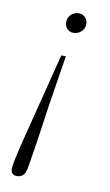

<svg xmlns="http://www.w3.org/2000/svg" viewBox="-81 -518 445 780"><g transform="rotate(10 141.0 -128.5)"><path d="M158 -295 125 -87Q116 -23 108.5 28Q101 79 95 116.5Q89 154 85 177Q81 201 71 210Q61 219 47 219Q34 219 27.5 212.5Q21 206 21 193Q21 182 27 153Q33 124 46.5 69.5Q60 15 83 -74Q106 -163 139 -295ZM217 -439Q217 -419 203.5 -406.5Q190 -394 171 -394Q155 -394 145 -405Q135 -416 135 -431Q135 -451 148.5 -463.5Q162 -476 180 -476Q196 -476 206.5 -465Q217 -454 217 -439Z"/></g></svg>

Font: Source Serif 4 36pt Light
Style: Italic
Weight: 300
Italic angle: -12°
Designer: Frank Grießhammer
Foundry: Adobe Systems Incorporated
Version: Version 4.004;hotconv 1.0.116;makeotfexe 2.5.65601